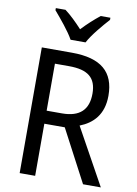

<svg xmlns="http://www.w3.org/2000/svg" viewBox="-101 -1009 765 1074"><g transform="rotate(10 281.5 -472.0)"><path d="M239 -784H324C347 -829 402 -893 437 -932V-944H382C347 -916 316 -888 281 -851C249 -886 213 -921 182 -944H127V-932C163 -890 215 -828 239 -784ZM259 -714H88V0H176V-296H292L448 0H549L372 -320C446 -349 502 -405 502 -512C502 -647 425 -714 259 -714ZM256 -637C362 -637 412 -600 412 -508C412 -417 364 -370 263 -370H176V-637Z"/></g></svg>

Font: Noto Sans Malayalam SemiCondensed
Style: Regular
Weight: 400
Width: 4
Designer: Jelle Bosma - Monotype Design Team
Foundry: Monotype Imaging Inc.
Version: Version 2.104